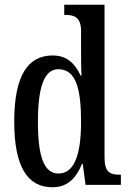

<svg xmlns="http://www.w3.org/2000/svg" viewBox="-20 -780 544 810"><path d="M201 10C265 10 301 -28 326 -89H329L341 0H490V-43H482C444 -43 421 -55 421 -115V-760H251V-717H257C292 -717 322 -708 322 -649V-567C322 -530 322 -492 324 -461H320C297 -511 263 -546 202 -546C97 -546 40 -460 40 -267C40 -75 97 10 201 10ZM227 -48C165 -48 140 -120 140 -266C140 -409 165 -488 226 -488C299 -488 322 -409 322 -267C322 -133 296 -48 227 -48Z"/></svg>

Font: Noto Serif Bengali ExtraCondensed Medium
Style: Regular
Weight: 500
Width: 2
Designer: Juan Bruce, Universal Thirst, Indian Type Foundry and the Monotype Design Team.
Foundry: Monotype Imaging Inc.
Version: Version 2.003